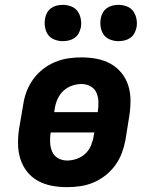

<svg xmlns="http://www.w3.org/2000/svg" viewBox="-20 -765 640 793"><path d="M257 8Q224 8 193 2Q162 -4 136 -18.5Q110 -33 91.5 -56.5Q73 -80 64 -109Q55 -138 54.5 -170Q54 -202 59 -234L76 -334Q80 -361 90 -387.5Q100 -414 117 -437.5Q134 -461 157.5 -479.5Q181 -498 208 -509Q235 -520 262 -524Q289 -528 316 -528Q349 -528 380 -522Q411 -516 437 -501.5Q463 -487 482 -463.5Q501 -440 510 -411Q519 -382 519 -350Q519 -318 514 -286L498 -186Q493 -159 483 -132.5Q473 -106 456 -82.5Q439 -59 415.5 -40.5Q392 -22 365.5 -11Q339 0 311.5 4Q284 8 257 8ZM204 -302H384V-304Q387 -324 386.5 -344Q386 -364 378.5 -381.5Q371 -399 354 -408.5Q337 -418 317 -418Q297 -418 277 -411Q257 -404 241.5 -389.5Q226 -375 217.5 -355.5Q209 -336 206 -316ZM257 -102Q277 -102 297 -109Q317 -116 332.5 -130.5Q348 -145 356 -164.5Q364 -184 367 -204L370 -218H190L189 -216Q186 -196 187 -176Q188 -156 195.5 -138.5Q203 -121 220 -111.5Q237 -102 257 -102ZM469 -595Q452 -595 435 -601.5Q418 -608 408.5 -621.5Q399 -635 396 -652.5Q393 -670 396 -688Q398 -701 404.5 -712.5Q411 -724 421.5 -731.5Q432 -739 444.5 -742Q457 -745 470 -745Q487 -745 504 -738.5Q521 -732 530.5 -718.5Q540 -705 543.5 -687.5Q547 -670 544 -652Q541 -639 535 -627.5Q529 -616 518 -608.5Q507 -601 494.5 -598Q482 -595 469 -595ZM239 -595Q222 -595 205 -601.5Q188 -608 178.5 -621.5Q169 -635 166 -652.5Q163 -670 166 -688Q168 -701 174.5 -712.5Q181 -724 191.5 -731.5Q202 -739 214.5 -742Q227 -745 240 -745Q257 -745 274 -738.5Q291 -732 300.5 -718.5Q310 -705 313.5 -687.5Q317 -670 314 -652Q311 -639 305 -627.5Q299 -616 288 -608.5Q277 -601 264.5 -598Q252 -595 239 -595Z"/></svg>

Font: Iosevka HT Extrabold Extended
Style: Italic
Weight: 800
Width: 7
Italic angle: -9°
Monospace: yes
Designer: Belleve Invis
Foundry: Belleve Invis
Version: Version 32.3.0; ttfautohint (v1.8.4)